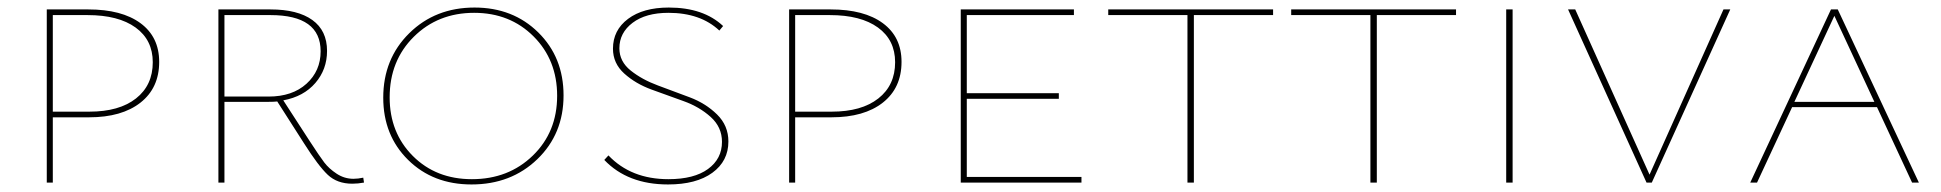

<svg xmlns="http://www.w3.org/2000/svg" viewBox="-20 -484 5146 509"><path d="M214 -459Q303 -459 352.5 -422.5Q402 -386 402 -320Q402 -251 352.5 -212Q303 -173 216 -173H120V0H104V-459ZM217 -188Q296 -188 340.5 -223Q385 -258 385 -319Q385 -378 339.5 -411Q294 -444 212 -444H120V-188Z M943 -13 945 0Q929 3 914 3Q874 3 849 -20.5Q824 -44 786 -104L715 -215Q707 -214 691 -214H575V0H559V-459H697Q769 -459 808 -431Q847 -403 847 -349Q847 -300 816 -264Q785 -228 731 -218L801 -110Q827 -70 839.5 -53.5Q852 -37 872.5 -23.5Q893 -10 917 -10Q929 -10 943 -13ZM575 -228H692Q755 -228 792.5 -262Q830 -296 830 -348Q830 -444 697 -444H575Z M1230 5Q1128 5 1062 -60Q996 -125 996 -225Q996 -328 1065 -396Q1134 -464 1238 -464Q1340 -464 1407 -398Q1474 -332 1474 -231Q1474 -129 1404.5 -62Q1335 5 1230 5ZM1231 -9Q1328 -9 1392.5 -71.5Q1457 -134 1457 -230Q1457 -325 1394.5 -387.5Q1332 -450 1237 -450Q1141 -450 1077 -386.5Q1013 -323 1013 -226Q1013 -132 1074.5 -70.5Q1136 -9 1231 -9Z M1894 -108Q1894 -147 1864 -174Q1834 -201 1792 -216Q1750 -231 1707.5 -246.5Q1665 -262 1635 -289Q1605 -316 1605 -355Q1605 -404 1645 -434Q1685 -464 1753 -464Q1845 -464 1897 -415L1887 -403Q1837 -450 1752 -450Q1692 -450 1657 -423.5Q1622 -397 1622 -356Q1622 -321 1652 -297Q1682 -273 1724 -257.5Q1766 -242 1808.5 -226Q1851 -210 1881 -180.5Q1911 -151 1911 -109Q1911 -57 1868.5 -26Q1826 5 1751 5Q1644 5 1582 -60L1593 -72Q1653 -9 1752 -9Q1820 -9 1857 -36Q1894 -63 1894 -108Z M2182 -459Q2271 -459 2320.5 -422.5Q2370 -386 2370 -320Q2370 -251 2320.5 -212Q2271 -173 2184 -173H2088V0H2072V-459ZM2185 -188Q2264 -188 2308.5 -223Q2353 -258 2353 -319Q2353 -378 2307.5 -411Q2262 -444 2180 -444H2088V-188Z M2543 -15H2847V0H2527V-459H2827V-444H2543V-237H2787V-222H2543Z M3355 -459V-444H3145V0H3128V-444H2918V-459Z M3840 -459V-444H3630V0H3613V-444H3403V-459Z M3973 0V-459H3990V0Z M4549 -459H4567L4359 0H4345L4137 -459H4156L4353 -21Z M5049 0 4956 -200H4731L4638 0H4620L4834 -459H4852L5067 0ZM4737 -214H4949L4843 -442Z"/></svg>

Font: EauTestSC Thin
Style: Regular
Weight: 250
Designer: Christian Thalmann (Catharsis Fonts)
Version: Version 0.001;PS 000.001;hotconv 1.0.88;makeotf.lib2.5.64775